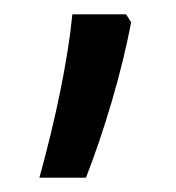

<svg xmlns="http://www.w3.org/2000/svg" viewBox="-20 -834 246 268"><path d="M156 -814H81C75 -752 58 -669 35 -586H100C125 -650 150 -733 163 -803Z"/></svg>

Font: Noto Sans Armenian SemiCondensed
Style: Regular
Weight: 400
Width: 4
Designer: Monotype Design Team
Foundry: Monotype Imaging Inc.
Version: Version 2.008